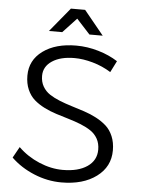

<svg xmlns="http://www.w3.org/2000/svg" viewBox="-60 -940 727 992"><g transform="rotate(5 304.0 -444.5)"><path d="M304.2 -845.2 232.9 -769H164.1L267.1 -894H340.8L442.9 -769H374ZM148.9 -535.2Q148.9 -503.9 162.6 -480.2Q176.3 -456.5 199.2 -441.4Q222.2 -426.3 252.2 -414.3Q282.2 -402.3 315.2 -392.3Q348.1 -382.3 381.3 -371.3Q414.6 -360.4 444.3 -344.7Q474.1 -329.1 497.1 -308.6Q520 -288.1 533.4 -256.1Q546.9 -224.1 546.9 -183.1Q546.9 -98.1 477.5 -46.6Q408.2 4.9 295.9 4.9Q223.1 4.9 153.6 -23.9Q84 -52.7 34.2 -101.1L65.9 -158.2Q112.8 -112.3 174.8 -86.2Q236.8 -60.1 296.9 -60.1Q377.4 -60.1 424.3 -92.3Q471.2 -124.5 471.2 -180.2Q471.2 -212.4 457.8 -236.6Q444.3 -260.7 421.4 -276.1Q398.4 -291.5 368.7 -303.5Q338.9 -315.4 305.7 -325.2Q272.5 -335 239.5 -345.5Q206.5 -356 176.5 -371.1Q146.5 -386.2 123.5 -406.2Q100.6 -426.3 86.9 -457.8Q73.2 -489.3 73.2 -529.8Q73.2 -609.9 138.9 -658Q204.6 -706.1 312 -706.1Q369.6 -706.1 426.8 -689.2Q483.9 -672.4 527.8 -644L498 -585Q454.6 -612.3 403.8 -626.7Q353 -641.1 308.1 -641.1Q235.8 -641.1 192.4 -612.3Q148.9 -583.5 148.9 -535.2Z"/></g></svg>

Font: Montserrat arm Light
Style: Regular
Weight: 300
Designer: Julieta Ulanovsky
Foundry: Julieta Ulanovsky
Version: Version 6.000;PS 006.000;hotconv 1.0.88;makeotf.lib2.5.64775